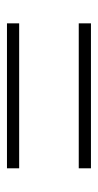

<svg xmlns="http://www.w3.org/2000/svg" viewBox="115 -694 281 551"><g transform="rotate(90 255.5 -418.5)"><path d="M47 -504V-539H463V-504ZM47 -298V-333H463V-298Z"/></g></svg>

Font: Noto Sans Malayalam UI SemiCondensed ExtraLight
Style: Regular
Weight: 200
Width: 4
Designer: Jelle Bosma - Monotype Design Team
Foundry: Monotype Imaging Inc.
Version: Version 2.104; ttfautohint (v1.8.4.7-5d5b)